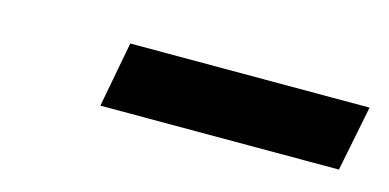

<svg xmlns="http://www.w3.org/2000/svg" viewBox="-28 -745 516 255"><g transform="rotate(15 229.5 -618.0)"><path d="M459 -663 441 -573H113L130 -663Z"/></g></svg>

Font: MedMera Sans Semibold
Style: Italic
Weight: 600
Italic angle: -11°
Designer: Kasper Nordkvist
Foundry: UNCUT.wtf
Version: Version 1.300